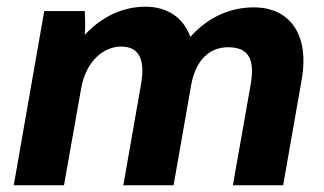

<svg xmlns="http://www.w3.org/2000/svg" viewBox="-20 -553 967 573"><path d="M21 0H171L222 -288C237 -374 292 -414 341 -414C398 -414 413 -372 401 -302L348 0H498L551 -302C566 -378 608 -412 661 -412C727 -412 740 -370 728 -300L675 0H825L881 -319C902 -441 852 -531 737 -531C672 -531 605 -506 548 -443C528 -499 481 -533 414 -533C351 -533 287 -507 233 -449C235 -475 234 -500 233 -520H112Z"/></svg>

Font: Fixel Display 20240404
Style: Bold Italic
Weight: 700
Italic angle: -10°
Designer: AlfaBravo + MacPaw
Foundry: Kyrylo Tkachov, Marchela Mozhyna, Serhii Makarenko, Maria Weinstein, Zakhar Kryvoshyya
Version: Version 1.211;Glyphs 3.2 (3225)